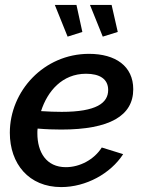

<svg xmlns="http://www.w3.org/2000/svg" viewBox="-20 -751 585 781"><path d="M315 -621 291 -731H203L255 -602ZM459 -621 434 -731H346L398 -602ZM229 -224C426 -224 522 -280 522 -388C522 -482 450 -532 342 -532C159 -532 20 -381 20 -211C20 -85 97 10 229 10C330 10 430 -45 481 -124L394 -151C363 -102 305 -71 248 -71C168 -71 132 -132 132 -209C132 -215 132 -221 133 -228C168 -225 201 -224 229 -224ZM330 -451C385 -451 420 -430 420 -385C420 -332 372 -296 231 -296C205 -296 177 -297 147 -299C173 -380 233 -451 330 -451Z"/></svg>

Font: FIGSv2-sans-serif SmBold Italic
Style: Regular
Weight: 600
Italic angle: -12°
Designer: Matt McInerney, Pablo Impallari, Rodrigo Fuenzalida
Foundry: Matt McInerney, Pablo Impallari, Rodrigo Fuenzalida
Version: Version 4.020;hotconv 1.0.109;makeotfexe 2.5.65596